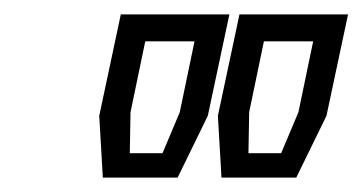

<svg xmlns="http://www.w3.org/2000/svg" viewBox="-20 -720 504 267"><path d="M123 -473 118 -559 148 -700H299L269 -559L227 -473ZM160.5 -507H206L230 -564L250.5 -662.5H182L161.5 -564ZM288 -473 283 -559 313 -700H464L434 -559L392 -473ZM325.5 -507H371L395 -564L415.5 -662.5H347L326.5 -564Z"/></svg>

Font: Tourney
Style: Italic
Weight: 400
Italic angle: -12°
Version: Version 1.015